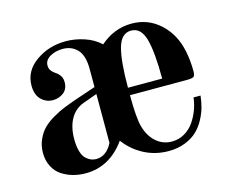

<svg xmlns="http://www.w3.org/2000/svg" viewBox="-75 -575 849 694"><g transform="rotate(-15 350.0 -228.0)"><path d="M220.2 -467.8Q253.9 -467.8 288.3 -456.5Q322.8 -445.3 348.1 -421.9Q400.9 -467.8 465.8 -467.8Q528.3 -467.8 573 -426.3Q617.7 -384.8 630.9 -318.8Q638.2 -282.7 638.2 -244.1Q638.2 -228.5 633.1 -223.9Q627.9 -219.2 606.9 -219.2H394Q394 -133.3 403.8 -99.1Q414.6 -61.5 439.5 -39.8Q464.4 -18.1 498 -18.1Q523.4 -18.1 544.9 -30.5Q566.4 -43 580.3 -63Q594.2 -83 602.8 -106Q611.3 -128.9 613.8 -151.9H640.1Q637.7 -129.9 632.1 -109.1Q626.5 -88.4 614.3 -65.7Q602.1 -43 584.7 -26.4Q567.4 -9.8 539.8 1.2Q512.2 12.2 478 12.2Q428.2 12.2 386.5 -9.5Q344.7 -31.2 315.9 -69.8Q257.3 12.2 167 12.2Q142.6 12.2 120.4 6.1Q98.1 0 78.9 -12.5Q59.6 -24.9 47.9 -47.4Q36.1 -69.8 36.1 -99.1Q36.1 -126 46.4 -148.7Q56.6 -171.4 71.8 -186.8Q86.9 -202.1 111.1 -216.1Q135.3 -230 155.5 -238Q175.8 -246.1 204.1 -255.9L277.8 -280.8V-349.1Q277.8 -398.9 256.6 -421.4Q235.4 -443.8 202.1 -443.8Q174.8 -443.8 154.3 -431.9Q133.8 -419.9 133.8 -399.9Q133.8 -389.6 138.4 -382.3Q143.1 -375 149.7 -370.4Q156.2 -365.7 162.6 -360.6Q168.9 -355.5 173.6 -346.9Q178.2 -338.4 178.2 -326.2Q178.2 -300.3 160.9 -287.1Q143.6 -273.9 121.1 -273.9Q95.7 -273.9 77.4 -292Q59.1 -310.1 59.1 -344.2Q59.1 -398.9 107.4 -433.3Q155.8 -467.8 220.2 -467.8ZM277.8 -254.9 225.1 -235.8Q192.4 -223.6 175.3 -193.1Q158.2 -162.6 158.2 -117.2Q158.2 -89.8 164.1 -70.8Q169.9 -51.8 179.7 -43.2Q189.5 -34.7 198.2 -31.2Q207 -27.8 216.8 -27.8Q255.4 -27.8 277.8 -71.8ZM522 -247.1Q522 -347.7 508.3 -395.8Q494.6 -443.8 458 -443.8Q421.4 -443.8 407.7 -395.8Q394 -347.7 394 -247.1Z"/></g></svg>

Font: Flanker Steampunk
Style: Bold
Weight: 700
Designer: Alexey Kryukov, Leonardo Di Lena
Foundry: Alexey Kryukov, Leonardo Di Lena
Version: 1.210